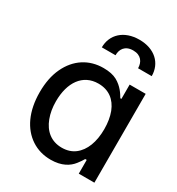

<svg xmlns="http://www.w3.org/2000/svg" viewBox="-187 -894 940 1021"><g transform="rotate(30 283.5 -383.5)"><path d="M278.1 10.7C345.9 10.7 386 -15.6 409.4 -45.5C421.2 -60.4 430 -73.5 436.1 -84.5H445.3V0H541.2V-545.5H442.8V-457.7H436.1C423.7 -479 403.1 -512.8 361.9 -535.5C340.9 -546.9 313.6 -552.6 279.1 -552.6C189.6 -552.6 117.9 -506 78.5 -422.2C58.6 -380 48.7 -329.9 48.7 -271.7C48.7 -154.8 90.2 -68.9 159.4 -23.4C193.9 -0.7 233.7 10.7 278.1 10.7ZM297.2 -74.2C231.9 -74.2 187.5 -111.9 164.8 -171.9C153.4 -202.1 147.7 -235.4 147.7 -272.7C147.7 -388.5 201.3 -467.3 297.2 -467.3C361.5 -467.3 405.2 -433.2 427.9 -375C438.9 -345.5 444.6 -311.4 444.6 -272.7C444.6 -194.2 421.2 -132.8 377.5 -99.4C355.8 -82.7 328.8 -74.2 297.2 -74.2ZM299.7 -643.1C299.4 -679 318.2 -712.4 369.3 -712.4C418 -712.4 437.9 -680 438.2 -643.1H522C522 -721.6 464.1 -778.4 369.3 -778.4C274.5 -778.4 215.6 -721.6 215.6 -643.1Z"/></g></svg>

Font: Inter 465
Style: Regular
Weight: 400
Designer: Rasmus Andersson
Foundry: rsms
Version: Version 3.019;Glyphs 3.1.2 (3151)